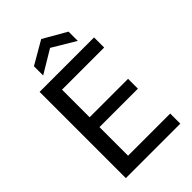

<svg xmlns="http://www.w3.org/2000/svg" viewBox="-266 -1005 1102 1102"><g transform="rotate(-45 285.5 -454.0)"><path d="M73 0V-700H515V-618H173V-394H485V-314H173V-82H515V0ZM154 -752V-827L294 -908L435 -827V-752L294 -836Z"/></g></svg>

Font: DM Sans Medium
Style: Regular
Weight: 500
Designer: Colophon Foundry, Jonny Pinhorn
Foundry: Colophon Foundry
Version: Version 4.004; ttfautohint (v1.8.4.7-5d5b)